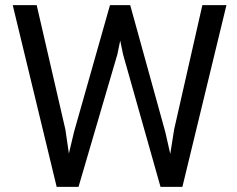

<svg xmlns="http://www.w3.org/2000/svg" viewBox="-20 -731 927 751"><path d="M235.8 -224.1 249.5 -130.4 269.5 -214.8 410.2 -710.9H489.3L626.5 -214.8L646 -128.9L661.1 -224.6L771.5 -710.9H865.7L693.4 0H607.9L461.4 -518.1L450.2 -572.3L439 -518.1L287.1 0H201.7L29.8 -710.9H123.5Z"/></svg>

Font: Roboto
Style: Regular
Weight: 400
Designer: Google
Version: Version 2.134; 2016; ttfautohint (v1.6)